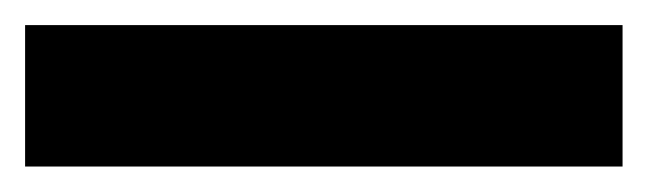

<svg xmlns="http://www.w3.org/2000/svg" viewBox="-20 -20 516 153"><path d="M476.1 0V112.7H0V0Z"/></svg>

Font: Adwaita Sans
Style: Regular
Weight: 400
Designer: Rasmus Andersson
Foundry: rsms
Version: Version 4.001;git-9221beed3